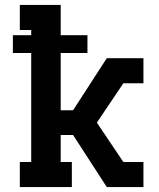

<svg xmlns="http://www.w3.org/2000/svg" viewBox="-20 -755 640 775"><path d="M60 0V-101H106V-541H32V-613H106V-634H60V-735H225V-613H333V-541H225V-310H275L411 -520H559V-419H478L371 -260L478 -101H559V0H411L275 -210H225V-101H270V0Z"/></svg>

Font: Iosevka Plex Etoile
Style: Bold
Weight: 700
Designer: Belleve Invis
Foundry: Belleve Invis
Version: Version 25.1.1; ttfautohint (v1.8.4)